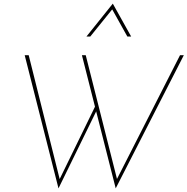

<svg xmlns="http://www.w3.org/2000/svg" viewBox="-20 -1005 1032 1057"><path d="M116 -701H138L311 -9L304 -10L506 -424L514 -401L302 32ZM431 -701H452L628 -4L618 -8L971 -701H992L617 32ZM681 -804 594 -960H603L477 -804H456L601 -985L702 -804Z"/></svg>

Font: Josefin Sans Thin Thin
Style: Italic
Weight: 250
Italic angle: -7°
Version: Version 2.000